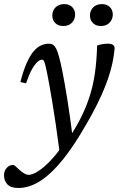

<svg xmlns="http://www.w3.org/2000/svg" viewBox="-73 -682 598 956"><path d="M56.5 -267 28.5 -273.5Q43.5 -331.5 60.2 -369Q77 -406.5 95 -427.2Q113 -448 132.2 -456.2Q151.5 -464.5 171 -464.5Q183 -464.5 191.2 -459Q199.5 -453.5 206.8 -439.5Q214 -425.5 221 -399Q228.5 -373 239.2 -318.8Q250 -264.5 263.8 -177.5Q277.5 -90.5 293 34L225 84Q214 1.5 204.8 -61.8Q195.5 -125 187.8 -171.5Q180 -218 174 -252Q168 -286 163 -310.5Q156.5 -343.5 152.2 -359.5Q148 -375.5 144.8 -380.2Q141.5 -385 136 -385Q126.5 -385 113.5 -373.8Q100.5 -362.5 86 -336.8Q71.5 -311 56.5 -267ZM246 31 267 10.5Q303 -43 329 -94.5Q355 -146 372.8 -200.5Q390.5 -255 399.5 -317.2Q408.5 -379.5 410.5 -455.5Q428 -461 440.8 -462.8Q453.5 -464.5 466.5 -464.5Q482 -464 490.2 -458Q498.5 -452 497.5 -439Q494.5 -404.5 486.8 -368.2Q479 -332 465.8 -292.8Q452.5 -253.5 433 -210Q413.5 -166.5 387 -117.2Q360.5 -68 326 -11.5Q268.5 82.5 216 141Q163.5 199.5 114.8 226.8Q66 254 19 254Q-19.5 254 -36.2 236Q-53 218 -53 191Q-53 168 -39.2 153.5Q-25.5 139 -8 139Q-4 139 2.8 144.5Q9.5 150 23 163Q36.5 175.5 48.2 182Q60 188.5 69.5 188.5Q89 188.5 117.8 170Q146.5 151.5 180 116.2Q213.5 81 246 31ZM241.5 -552.5Q217 -552.5 202.2 -567.2Q187.5 -582 187.5 -604.5Q187.5 -620.5 194.5 -633.2Q201.5 -646 215 -653.8Q228.5 -661.5 247 -661.5Q271.5 -661.5 286.2 -647Q301 -632.5 301 -610Q301 -594 294 -581Q287 -568 273.8 -560.2Q260.5 -552.5 241.5 -552.5ZM429 -552.5Q404.5 -552.5 389.8 -567.2Q375 -582 375 -604.5Q375 -620.5 382 -633.2Q389 -646 402.5 -653.8Q416 -661.5 434.5 -661.5Q459 -661.5 473.8 -647Q488.5 -632.5 488.5 -610Q488.5 -594 481.2 -581Q474 -568 461 -560.2Q448 -552.5 429 -552.5Z"/></svg>

Font: Newsreader 14pt
Style: Italic
Weight: 400
Italic angle: -17°
Designer: Hugues Gentile
Foundry: Production Type
Version: Version 1.003